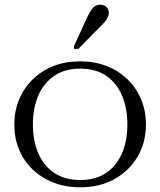

<svg xmlns="http://www.w3.org/2000/svg" viewBox="-20 -787 682 817"><path d="M601 -257Q601 -180 565 -119.5Q529 -59 466 -24.5Q403 10 321 10Q240 10 176 -24.5Q112 -59 76.5 -119.5Q41 -180 41 -257Q41 -315 61.5 -364Q82 -413 119.5 -449.5Q157 -486 208 -506Q259 -526 321 -526Q382 -526 433.5 -506Q485 -486 522.5 -449.5Q560 -413 580.5 -364Q601 -315 601 -257ZM120 -257Q120 -187 143.5 -133.5Q167 -80 212 -50.5Q257 -21 321 -21Q386 -21 430.5 -50.5Q475 -80 498.5 -133.5Q522 -187 522 -257Q522 -328 498.5 -382Q475 -436 430.5 -465.5Q386 -495 321 -495Q257 -495 212 -465Q167 -435 143.5 -381.5Q120 -328 120 -257ZM353 -718Q362 -735 369.5 -746Q377 -757 386.5 -762Q396 -767 406 -767Q423 -767 433 -757Q443 -747 443 -732Q443 -724 439.5 -715Q436 -706 428.5 -697Q421 -688 411 -678L313 -579H295V-591Z"/></svg>

Font: Roboto Serif 120pt Expanded Light
Style: Regular
Weight: 300
Width: 7
Designer: Greg Gazdowicz
Foundry: Commercial Type
Version: Version 1.008